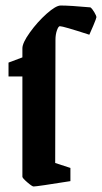

<svg xmlns="http://www.w3.org/2000/svg" viewBox="-20 -673 373 703"><path d="M103 9.8Q97.7 9.8 79.8 -5.6Q62 -21 62 -25.9V-393.1H11.2V-443.8L62 -462.9V-496.1Q62 -516.1 89.4 -554.2Q116.7 -592.3 150.6 -622.6Q184.6 -652.8 202.1 -652.8Q235.8 -652.8 311 -646Q317.4 -641.6 325.2 -628.4Q333 -615.2 333 -609.9Q333 -606.4 321.8 -579.6Q310.5 -552.7 307.1 -545.9Q210.9 -577.1 199.2 -577.1Q193.8 -577.1 188.5 -562Q183.1 -546.9 183.1 -526.9L182.1 -76.2L237.8 -58.1V-9.8Q115.2 9.8 103 9.8Z"/></svg>

Font: Grenze SemiBold
Style: Regular
Weight: 600
Designer: Renata Polastri
Foundry: Omnibus-Type
Version: Version 1.002;PS 001.002;hotconv 1.0.88;makeotf.lib2.5.64775